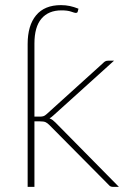

<svg xmlns="http://www.w3.org/2000/svg" viewBox="-20 -730 500 750"><path d="M114.5 -274.5H137.5Q143 -274.5 149 -276Q155 -277.5 162.5 -284.5L382 -483Q386.5 -488 391.2 -490.5Q396 -493 403.5 -493H425.5L189 -279.5Q185 -275.5 181.2 -272.8Q177.5 -270 173.5 -267.5Q180.5 -265 186 -260.8Q191.5 -256.5 196.5 -251.5L444.5 0H422Q417 0 412.8 -1.5Q408.5 -3 404.5 -8L173 -241.5Q164.5 -250 157.5 -253Q150.5 -256 135.5 -256H114.5V0H88V-558Q88 -630.5 121 -670.2Q154 -710 218 -710Q236.5 -710 252.8 -706.5Q269 -703 286.5 -696L284 -686Q283 -681.5 280.8 -680.5Q278.5 -679.5 276 -679.5Q272 -679.5 258 -684.5Q244 -689.5 220 -689.5Q169.5 -689.5 142 -657.2Q114.5 -625 114.5 -560Z"/></svg>

Font: Lato Thin
Style: Regular
Weight: 200
Designer: Lukasz Dziedzic
Foundry: tyPoland Lukasz Dziedzic
Version: Version 2.007; 2014-02-27